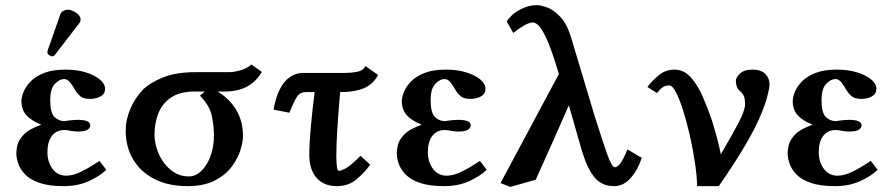

<svg xmlns="http://www.w3.org/2000/svg" viewBox="-20 -718 3500 753"><path d="M245 -680Q260 -680 278 -668.5Q296 -657 296 -642Q296 -633 291 -627L197 -505Q191 -497 186 -497Q180 -497 173 -501.5Q166 -506 166 -511Q166 -512 166 -515Q166 -518 167 -520L217 -663Q220 -671 228.5 -675.5Q237 -680 245 -680ZM166 -121Q166 -83 186 -56Q206 -29 240 -29Q267 -29 300 -45.5Q333 -62 370 -87L397 -52Q371 -27 328 -7.5Q285 12 230 12Q172 12 135.5 -0.5Q99 -13 79 -33.5Q59 -54 51.5 -76.5Q44 -99 44 -118Q44 -130 48.5 -149.5Q53 -169 73.5 -190.5Q94 -212 142 -229Q102 -245 83 -266.5Q64 -288 64 -322Q64 -337 72.5 -358Q81 -379 100.5 -399Q120 -419 153.5 -432Q187 -445 237 -445Q282 -445 317 -434Q352 -423 372 -406Q392 -389 392 -370Q392 -354 382 -345.5Q372 -337 358.5 -333.5Q345 -330 335 -330Q307 -330 295 -340.5Q283 -351 275 -364Q267 -379 256 -393.5Q245 -408 231 -408Q214 -408 195.5 -389.5Q177 -371 177 -325Q177 -276 193.5 -259.5Q210 -243 233 -243Q233 -243 235 -243.5Q237 -244 241 -244Q251 -246 265.5 -247Q280 -248 284 -248Q334 -248 334 -227Q334 -216 323 -209Q312 -202 283 -202Q279 -202 271.5 -203Q264 -204 256 -205Q248 -207 241 -207.5Q234 -208 232 -208Q201 -208 183.5 -185Q166 -162 166 -121Z M543 -369Q571 -395 621 -415Q671 -435 747 -435H877Q899 -435 924 -442.5Q949 -450 966 -465L1007 -436Q985 -398 949 -378.5Q913 -359 859 -359H833Q878 -333 905.5 -288.5Q933 -244 933 -184Q933 -162 923 -129.5Q913 -97 889 -64.5Q865 -32 822.5 -10Q780 12 715 12Q640 12 585.5 -16Q531 -44 502 -93Q473 -142 473 -205Q473 -249 491.5 -292Q510 -335 543 -369ZM721 -26Q747 -26 769.5 -47.5Q792 -69 805.5 -105.5Q819 -142 819 -187Q819 -222 811 -262.5Q803 -303 764 -343Q769 -347 776 -352.5Q783 -358 782 -359H742Q686 -359 651.5 -336Q617 -313 601.5 -274.5Q586 -236 586 -189Q586 -165 594.5 -136.5Q603 -108 620.5 -83Q638 -58 663 -42Q688 -26 721 -26Z M1171 -432H1335Q1357 -432 1381 -436.5Q1405 -441 1413 -459L1463 -424Q1442 -386 1406 -371.5Q1370 -357 1318 -357H1314Q1307 -277 1303 -213Q1299 -149 1299 -109Q1299 -48 1309 -48Q1317 -48 1335.5 -57.5Q1354 -67 1394 -107L1432 -72Q1407 -38 1376 -13Q1345 12 1301 12Q1250 12 1221.5 -20.5Q1193 -53 1193 -112Q1193 -151 1198.5 -214.5Q1204 -278 1214 -357H1181Q1157 -357 1145.5 -340Q1134 -323 1115 -276L1053 -288Q1056 -308 1063.5 -333Q1071 -358 1084.5 -380.5Q1098 -403 1119.5 -417.5Q1141 -432 1171 -432Z M1658 -121Q1658 -83 1678 -56Q1698 -29 1732 -29Q1759 -29 1792 -45.5Q1825 -62 1862 -87L1889 -52Q1863 -27 1820 -7.5Q1777 12 1722 12Q1664 12 1627.5 -0.5Q1591 -13 1571 -33.5Q1551 -54 1543.5 -76.5Q1536 -99 1536 -118Q1536 -130 1540.5 -149.5Q1545 -169 1565.5 -190.5Q1586 -212 1634 -229Q1594 -245 1575 -266.5Q1556 -288 1556 -322Q1556 -337 1564.5 -358Q1573 -379 1592.5 -399Q1612 -419 1645.5 -432Q1679 -445 1729 -445Q1774 -445 1809 -434Q1844 -423 1864 -406Q1884 -389 1884 -370Q1884 -354 1874 -345.5Q1864 -337 1850.5 -333.5Q1837 -330 1827 -330Q1799 -330 1787 -340.5Q1775 -351 1767 -364Q1759 -379 1748 -393.5Q1737 -408 1723 -408Q1706 -408 1687.5 -389.5Q1669 -371 1669 -325Q1669 -276 1685.5 -259.5Q1702 -243 1725 -243Q1725 -243 1727 -243.5Q1729 -244 1733 -244Q1743 -246 1757.5 -247Q1772 -248 1776 -248Q1826 -248 1826 -227Q1826 -216 1815 -209Q1804 -202 1775 -202Q1771 -202 1763.5 -203Q1756 -204 1748 -205Q1740 -207 1733 -207.5Q1726 -208 1724 -208Q1693 -208 1675.5 -185Q1658 -162 1658 -121Z M2488 -104 2497 -100Q2483 -54 2454.5 -21Q2426 12 2388 12Q2340 12 2311.5 -22.5Q2283 -57 2262 -127L2211 -305Q2179 -232 2146.5 -159Q2114 -86 2081 -13L1981 15L1943 0L2172 -428Q2168 -439 2164.5 -451.5Q2161 -464 2157 -476Q2137 -538 2121 -571.5Q2105 -605 2092.5 -617.5Q2080 -630 2071 -630Q2057 -630 2037 -619Q2017 -608 1993 -589L1967 -634Q1987 -664 2020.5 -681Q2054 -698 2085 -698Q2099 -698 2125 -689Q2151 -680 2177.5 -652Q2204 -624 2221 -567L2310 -270Q2345 -158 2362.5 -110Q2380 -62 2392 -62Q2400 -62 2411.5 -75.5Q2423 -89 2441 -132Z M2932 -445Q2965 -445 2981.5 -428Q2998 -411 2998 -388Q2998 -376 2994 -359.5Q2990 -343 2985 -324Q2971 -281 2949.5 -235.5Q2928 -190 2892.5 -131Q2857 -72 2799 12H2714Q2713 -31 2705 -83.5Q2697 -136 2685 -188.5Q2673 -241 2659 -285Q2645 -329 2631 -356Q2617 -383 2605 -383Q2589 -383 2578 -375Q2567 -367 2557 -353L2519 -377Q2539 -403 2565 -424Q2591 -445 2625 -445Q2662 -445 2689 -415Q2716 -385 2736 -339Q2756 -293 2772 -246Q2782 -214 2791.5 -179Q2801 -144 2807 -113Q2854 -193 2878 -239.5Q2902 -286 2902 -309Q2902 -333 2896 -344Q2890 -355 2883 -360Q2873 -368 2869.5 -378.5Q2866 -389 2866 -401Q2866 -414 2882 -429.5Q2898 -445 2932 -445Z M3191 -121Q3191 -83 3211 -56Q3231 -29 3265 -29Q3292 -29 3325 -45.5Q3358 -62 3395 -87L3422 -52Q3396 -27 3353 -7.5Q3310 12 3255 12Q3197 12 3160.5 -0.5Q3124 -13 3104 -33.5Q3084 -54 3076.5 -76.5Q3069 -99 3069 -118Q3069 -130 3073.5 -149.5Q3078 -169 3098.5 -190.5Q3119 -212 3167 -229Q3127 -245 3108 -266.5Q3089 -288 3089 -322Q3089 -337 3097.5 -358Q3106 -379 3125.5 -399Q3145 -419 3178.5 -432Q3212 -445 3262 -445Q3307 -445 3342 -434Q3377 -423 3397 -406Q3417 -389 3417 -370Q3417 -354 3407 -345.5Q3397 -337 3383.5 -333.5Q3370 -330 3360 -330Q3332 -330 3320 -340.5Q3308 -351 3300 -364Q3292 -379 3281 -393.5Q3270 -408 3256 -408Q3239 -408 3220.5 -389.5Q3202 -371 3202 -325Q3202 -276 3218.5 -259.5Q3235 -243 3258 -243Q3258 -243 3260 -243.5Q3262 -244 3266 -244Q3276 -246 3290.5 -247Q3305 -248 3309 -248Q3359 -248 3359 -227Q3359 -216 3348 -209Q3337 -202 3308 -202Q3304 -202 3296.5 -203Q3289 -204 3281 -205Q3273 -207 3266 -207.5Q3259 -208 3257 -208Q3226 -208 3208.5 -185Q3191 -162 3191 -121Z"/></svg>

Font: Libertinus Serif SemiBold
Style: Regular
Weight: 600
Designer: Philipp H. Poll, Khaled Hosny
Foundry: Caleb Maclennan
Version: Version 7.051;RELEASE